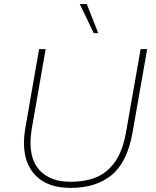

<svg xmlns="http://www.w3.org/2000/svg" viewBox="-20 -908 760 938"><path d="M325 10Q215 10 156 -48.5Q97 -107 97 -210Q97 -242 103 -278L171 -668H203L135 -278Q129 -242 129 -210Q129 -169 140 -134.5Q151 -100 175 -74.5Q199 -49 236 -34.5Q273 -20 325 -20Q377 -20 421.5 -32Q466 -44 500.5 -72Q535 -100 559 -145.5Q583 -191 595 -258L667 -668H699L627 -258Q601 -114 524.5 -52Q448 10 325 10ZM438 -746 370 -888H404L460 -746Z"/></svg>

Font: Celebes Thin
Style: Italic
Weight: 250
Italic angle: -10°
Designer: Anugrah Pasau
Foundry: Lafontype
Version: Version 1.000; ttfautohint (v1.8.4)